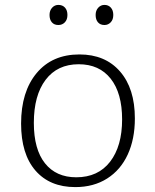

<svg xmlns="http://www.w3.org/2000/svg" viewBox="-20 -755 634 783"><path d="M530 -272Q530 -188 501 -125Q472 -62 417 -27Q362 8 287 8Q183 8 124.5 -59.5Q66 -127 66 -251Q66 -381 129.5 -457Q193 -533 304 -533Q409 -533 469.5 -463.5Q530 -394 530 -272ZM118 -254Q118 -146 163.5 -89Q209 -32 291 -32Q380 -32 429 -95.5Q478 -159 478 -268Q478 -375 431.5 -434Q385 -493 301 -493Q214 -493 166 -429.5Q118 -366 118 -254ZM182 -694Q182 -712 192.5 -723.5Q203 -735 218 -735Q235 -735 245 -724Q255 -713 255 -694Q255 -675 244.5 -664Q234 -653 218 -653Q201 -653 191.5 -664Q182 -675 182 -694ZM370 -694Q370 -712 380.5 -723.5Q391 -735 406 -735Q422 -735 432 -724Q442 -713 442 -694Q442 -675 431.5 -664Q421 -653 406 -653Q389 -653 379.5 -664Q370 -675 370 -694Z"/></svg>

Font: Bitter Pro Light
Style: Regular
Weight: 300
Designer: Sol Matas, and Bitter project Authors
Foundry: Sol Matas
Version: Version 1.010